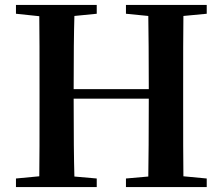

<svg xmlns="http://www.w3.org/2000/svg" viewBox="-20 -762 907 782"><path d="M374 0V-35L283 -43C281 -110 280 -215 280 -360H586C586 -215 585 -109 584 -43L493 -35V0H822V-35L727 -44C726 -111 726 -211 726 -346V-395C726 -530 726 -630 727 -697L822 -706V-742H493V-706L584 -697C585 -631 586 -532 586 -399H280C280 -532 281 -632 283 -697L374 -706V-742H45V-706L140 -696C141 -629 141 -529 141 -395V-346C141 -211 141 -110 140 -44L45 -35V0Z"/></svg>

Font: AllPunType Bold
Style: Regular
Weight: 700
Version: 1.0